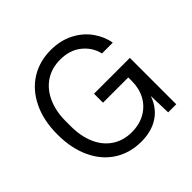

<svg xmlns="http://www.w3.org/2000/svg" viewBox="-174 -861 1042 1042"><g transform="rotate(-45 346.5 -340.0)"><path d="M51 -340Q51 -447 89.5 -526.5Q128 -606 195.5 -648Q263 -690 349 -690Q423 -690 480.5 -660.5Q538 -631 572.5 -582.5Q607 -534 616 -480H533Q520 -538 471.5 -577.5Q423 -617 349 -617Q284 -617 235.5 -585Q187 -553 160.5 -494.5Q134 -436 134 -360V-320Q134 -243 159.5 -185Q185 -127 233 -95Q281 -63 346 -63Q405 -63 449.5 -88.5Q494 -114 518 -158.5Q542 -203 542 -260V-350L608 -287H348V-356H623V0H561L556 -168L572 -230Q572 -152 544 -98.5Q516 -45 465.5 -17.5Q415 10 346 10Q260 10 193 -32Q126 -74 88.5 -153.5Q51 -233 51 -340Z"/></g></svg>

Font: TASA Orbiter VF Text
Style: Regular
Weight: 400
Designer: Weizhong Zhang
Foundry: 本地遙控
Version: Version 1.001;Glyphs 3.2 (3192)